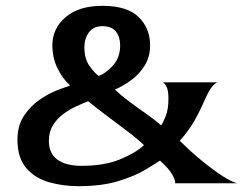

<svg xmlns="http://www.w3.org/2000/svg" viewBox="-20 -630 847 660"><path d="M249 10Q197 10 149 -3.5Q101 -17 70.5 -52Q40 -87 40 -150Q40 -198 62.5 -232Q85 -266 116.5 -287.5Q148 -309 177 -320Q206 -331 219 -335L220 -337Q194 -361 177 -396.5Q160 -432 160 -474Q160 -532 205.5 -571Q251 -610 332 -610Q417 -610 456.5 -571.5Q496 -533 496 -474Q496 -435 477.5 -405Q459 -375 431 -354.5Q403 -334 375 -322Q395 -303 423 -282Q451 -261 481 -240Q511 -219 534 -199Q540 -207 549.5 -230.5Q559 -254 559 -291Q559 -320 552 -333Q545 -346 538 -347H729Q722 -347 710 -333Q698 -319 684 -287Q659 -230 638.5 -199Q618 -168 598 -146Q619 -126 636 -110Q653 -94 683 -70Q731 -32 759.5 -16Q788 0 797 0H582Q584 -8 573 -28.5Q562 -49 530 -78Q515 -68 479.5 -46.5Q444 -25 387 -7.5Q330 10 249 10ZM319 -369Q343 -377 368 -404.5Q393 -432 393 -474Q393 -503 378.5 -521.5Q364 -540 332 -540Q301 -540 285.5 -518.5Q270 -497 270 -468Q270 -428 287.5 -403.5Q305 -379 319 -369ZM261 -60Q338 -60 392 -82Q446 -104 475 -131Q451 -154 416.5 -180Q382 -206 346.5 -232.5Q311 -259 283 -282Q265 -275 242 -264.5Q219 -254 197.5 -238Q176 -222 162 -199.5Q148 -177 148 -145Q148 -103 177 -81.5Q206 -60 261 -60Z"/></svg>

Font: Red Rose
Style: Regular
Weight: 400
Designer: Jaikishan Patel
Version: Version 2.000; ttfautohint (v1.8.3)